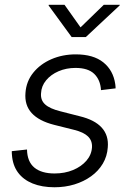

<svg xmlns="http://www.w3.org/2000/svg" viewBox="-20 -771 540 802"><path d="M207.5 11.2Q155.3 11.2 116.2 -4.6Q77.1 -20.5 54.9 -50.8Q32.7 -81.1 29.8 -125Q29.3 -128.9 29.3 -132.1Q29.3 -135.3 29.3 -139.6L92.8 -146.5Q93.8 -95.7 123.5 -71Q153.3 -46.4 208 -46.4Q250.5 -46.4 285.2 -60.8Q319.8 -75.2 341.1 -99.9Q362.3 -124.5 364.3 -155.8Q365.7 -183.6 347.4 -201.2Q329.1 -218.8 290 -228.5L206.1 -249.5Q142.6 -265.6 112.3 -298.8Q82 -332 86.4 -383.3Q89.8 -431.2 118.9 -467.3Q147.9 -503.4 194.6 -523.7Q241.2 -543.9 296.4 -543.9Q370.1 -543.9 411.6 -510.5Q453.1 -477.1 461.4 -419.9Q461.9 -415 462.4 -411.1Q462.9 -407.2 462.9 -401.9L401.9 -394.5Q399.4 -437 373.8 -462.2Q348.1 -487.3 295.4 -487.3Q256.8 -487.3 224.6 -473.4Q192.4 -459.5 172.6 -435.5Q152.8 -411.6 151.4 -381.3Q148.9 -352.5 168.7 -334.7Q188.5 -316.9 231.9 -306.2L312.5 -285.6Q375.5 -270.5 405 -237.8Q434.6 -205.1 430.2 -155.3Q427.7 -118.2 409.4 -87.4Q391.1 -56.6 360.6 -34.7Q330.1 -12.7 291 -0.7Q252 11.2 207.5 11.2ZM249.5 -751 316.4 -656.7 413.6 -751H480.5L479.5 -748L338.4 -616.2H279.3L183.1 -748L183.6 -751Z"/></svg>

Font: Inter 20pt Light
Style: Italic
Weight: 300
Italic angle: -9.3988°
Version: Version 4.001;git-66647c0bb